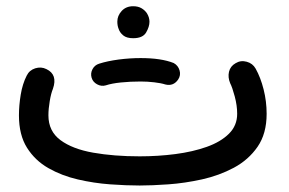

<svg xmlns="http://www.w3.org/2000/svg" viewBox="-20 -545 910 604"><path d="M39.6 -182.1Q39.6 -213.4 45.2 -247.3Q50.8 -281.2 64 -307.1Q72.3 -324.2 90.8 -330.1Q109.4 -335.9 126 -327.6Q162.1 -310.5 146.5 -265.6Q140.6 -251.5 136.5 -227.1Q132.3 -202.6 132.3 -182.1Q132.3 -132.3 170.2 -104.2Q208 -76.2 273.2 -64.7Q338.4 -53.2 419.4 -53.2Q477.1 -53.2 531.7 -60.3Q586.4 -67.4 630.4 -83Q674.3 -98.6 700.2 -124.3Q726.1 -149.9 726.1 -187Q726.1 -212.9 718.5 -241.5Q710.9 -270 704.1 -283.2Q696.3 -301.8 700.4 -319.3Q704.6 -336.9 721.2 -346.2Q737.3 -356 756.1 -350.8Q774.9 -345.7 784.2 -329.1Q799.8 -301.3 809.3 -263.7Q818.8 -226.1 818.8 -187Q818.8 -124.5 790.3 -83.3Q761.7 -42 715.6 -17.3Q669.4 7.3 615.5 19.3Q561.5 31.2 509.8 34.9Q458 38.6 419.4 38.6Q377 38.6 326.2 34.9Q275.4 31.2 224.9 19.5Q174.3 7.8 132.3 -16.1Q90.3 -40 64.9 -80.3Q39.6 -120.6 39.6 -182.1ZM349.1 -477.1Q349.1 -495.6 362.8 -510.5Q376.5 -525.4 398.9 -525.4Q414.6 -525.4 425.3 -519Q436 -512.7 442.4 -502.9Q450.2 -490.2 450.2 -476.6Q450.2 -460.9 439.7 -442.9Q429.2 -424.8 398.9 -424.8Q378.4 -424.8 367.7 -433.6Q356.9 -442.4 353 -454.6Q349.1 -464.4 349.1 -477.1ZM268.1 -300.8Q264.2 -314.5 271 -327.4Q277.8 -340.3 292 -344.7Q317.9 -353 353 -357.7Q388.2 -362.3 422.4 -362.3Q487.3 -362.3 526.4 -346.7Q540.5 -338.9 544.9 -323.5Q549.3 -308.1 540.5 -294.9Q525.4 -272.9 500 -279.3Q486.3 -283.7 465.1 -286.1Q443.8 -288.6 422.4 -288.6Q389.6 -288.6 360.6 -285.6Q331.5 -282.7 312.5 -276.4Q298.8 -272.5 285.4 -279.8Q272 -287.1 268.1 -300.8Z"/></svg>

Font: Mikhak Medium
Style: Regular
Weight: 500
Designer: Amin Abedi
Version: Version 3.3